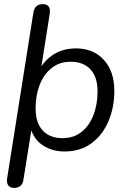

<svg xmlns="http://www.w3.org/2000/svg" viewBox="-20 -732 623 939"><path d="M48.3 186.9Q29.4 186.9 20.4 174.6Q11.5 162.2 14.9 139.9L143.3 -670.7Q150.1 -711.9 189.9 -711.9Q208.8 -711.9 217.8 -700.3Q226.7 -688.6 223.3 -665.8L176.6 -369.6L168.4 -383.7Q195.4 -436.4 242.2 -465.8Q289.1 -495.3 351.4 -495.3Q436.5 -495.3 487.8 -439.3Q539.1 -383.3 539.1 -286.9Q539.1 -206.6 510.6 -139.4Q482.2 -72.1 427.7 -31.6Q373.3 8.9 295.2 8.9Q236.6 8.9 190.7 -20.4Q144.8 -49.8 127.8 -110.3H135.7L94.4 148.1Q88.1 186.9 48.3 186.9ZM285.5 -56.4Q341 -56.4 379.1 -87.1Q417.3 -117.9 437.2 -169.8Q457.1 -221.7 457.1 -284.1Q457.1 -355.8 422.2 -392.9Q387.4 -430 325.7 -430Q270.6 -430 232.3 -399.2Q193.9 -368.4 174 -317Q154.1 -265.7 154.1 -202.2Q154.1 -131 188.9 -93.7Q223.8 -56.4 285.5 -56.4Z"/></svg>

Font: Nunito Variable Extra Light
Style: Italic
Weight: 200
Italic angle: -9°
Designer: Vernon Adams
Foundry: Vernon Adams
Version: Version 3.602